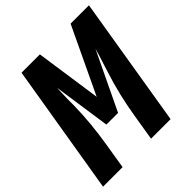

<svg xmlns="http://www.w3.org/2000/svg" viewBox="-206 -878 1021 1021"><g transform="rotate(-45 304.5 -367.5)"><path d="M-10 0 112 -735H250L304 -362L481 -735H619L498 0H351L375 -147Q386 -215 402 -282.5Q418 -350 440 -417L455 -465Q462 -485 468 -505.5Q474 -526 480 -547L324 -221H236L189 -545Q188 -525 187.5 -505.5Q187 -486 186 -466V-416Q185 -349 178.5 -281.5Q172 -214 161 -147L137 0Z"/></g></svg>

Font: Iosevka Curly HvExObl
Style: Regular
Weight: 900
Width: 7
Italic angle: -9°
Monospace: yes
Designer: Belleve Invis
Foundry: Belleve Invis
Version: Version 11.1.0; ttfautohint (v1.8.3)